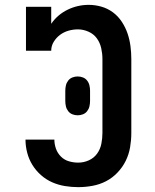

<svg xmlns="http://www.w3.org/2000/svg" viewBox="-20 -763 640 791"><path d="M302 8Q275 8 247.5 3.5Q220 -1 195 -12Q170 -23 149 -41.5Q128 -60 113.5 -83.5Q99 -107 92 -134Q85 -161 85 -188H204Q204 -169 210.5 -150.5Q217 -132 231 -118Q245 -104 264 -98.5Q283 -93 302 -93Q325 -93 346 -102.5Q367 -112 380 -130Q393 -148 397.5 -170.5Q402 -193 402 -215V-520Q402 -542 397 -564.5Q392 -587 379 -605Q366 -623 344.5 -632.5Q323 -642 301 -642Q281 -642 262 -636.5Q243 -631 227.5 -619.5Q212 -608 201.5 -591Q191 -574 191 -554H87V-735H191V-665Q204 -684 221 -698.5Q238 -713 258.5 -723Q279 -733 301 -738Q323 -743 345 -743Q372 -743 398 -735.5Q424 -728 445.5 -712Q467 -696 482 -673Q497 -650 505.5 -625Q514 -600 517.5 -573Q521 -546 521 -520V-215Q521 -186 516 -156.5Q511 -127 498 -100.5Q485 -74 464 -52Q443 -30 417 -16.5Q391 -3 361.5 2.5Q332 8 302 8ZM300 -288Q289 -288 278.5 -292Q268 -296 261 -305Q254 -314 251.5 -325Q249 -336 249 -347V-389Q249 -400 251.5 -411Q254 -422 261 -431Q268 -440 278.5 -444Q289 -448 300 -448Q311 -448 321.5 -444Q332 -440 339 -431Q346 -422 348.5 -411Q351 -400 351 -389V-347Q351 -336 348.5 -325Q346 -314 339 -305Q332 -296 321.5 -292Q311 -288 300 -288Z"/></svg>

Font: Iosevka Etoile
Style: Bold
Weight: 700
Designer: Belleve Invis
Foundry: Belleve Invis
Version: Version 28.1.0; ttfautohint (v1.8.4)